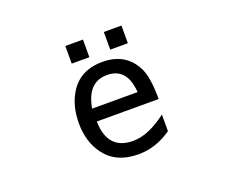

<svg xmlns="http://www.w3.org/2000/svg" viewBox="-113 -860 1226 1039"><g transform="rotate(-20 500.0 -340.5)"><path d="M671.9 -683.6V-582H570.3V-683.6ZM450.2 -683.6V-582H348.6V-683.6ZM712.9 -60.5Q622.1 2.9 521.5 2.9Q393.6 2.9 329.1 -84Q274.4 -157.2 274.4 -264.6Q274.4 -360.4 314.5 -429.7Q374 -534.2 506.8 -534.2Q645.5 -534.2 700.2 -416Q724.6 -361.3 725.6 -241.2H369.1Q372.1 -75.2 519.5 -75.2Q606.4 -75.2 712.9 -156.2ZM369.1 -315.4H630.9Q621.1 -459 505.9 -459Q393.6 -459 369.1 -315.4Z"/></g></svg>

Font: MotoyaLCedar
Style: W3 mono
Weight: 400
Version: Version 1.01